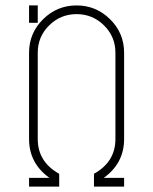

<svg xmlns="http://www.w3.org/2000/svg" viewBox="-20 -687 562 707"><path d="M437 0H326V-47Q405 -91 405 -175V-493Q405 -552 363 -593.5Q321 -635 262 -635Q203 -635 161 -593.5Q119 -552 119 -493V-175Q119 -91 198 -47V0H87V-32H162Q87 -86 87 -175V-493Q87 -565 138.5 -616Q190 -667 262 -667Q334 -667 385.5 -616Q437 -565 437 -493V-175Q437 -86 362 -32H437ZM119 -667V-603H87V-667Z"/></svg>

Font: Zector
Style: Regular
Weight: 400
Designer: GGBot
Version: 0.72